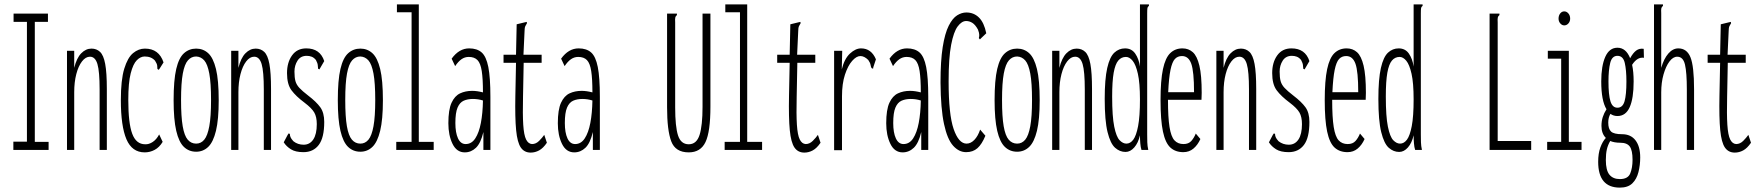

<svg xmlns="http://www.w3.org/2000/svg" viewBox="-20 -685 8040 877"><path d="M41 0V-38H103V-585H42V-623H199V-585H139V-37H202V0Z M286 0V-453H319V-375Q330 -420 351 -441.5Q372 -463 398 -463Q421 -463 437 -448Q453 -433 460.5 -393Q468 -353 468 -278V0H435V-276Q435 -359 425 -392.5Q415 -426 391 -426Q371 -426 354.5 -404.5Q338 -383 328.5 -346.5Q319 -310 319 -264V0Z M641 11Q583 11 557.5 -49Q532 -109 532 -228Q532 -320 547.5 -371Q563 -422 588 -442.5Q613 -463 642 -463Q706 -463 727 -400L710 -373L705 -366L699 -370Q699 -377 698 -385.5Q697 -394 688 -408Q671 -427 641 -427Q622 -427 605 -410Q588 -393 577 -350Q566 -307 566 -228Q566 -122 584 -74Q602 -26 643 -26Q660 -25 677.5 -36.5Q695 -48 707 -71L723 -37Q708 -12 686.5 -0.5Q665 11 641 11Z M876 8Q843 8 820 -14Q797 -36 785 -87.5Q773 -139 773 -227Q773 -319 785 -370Q797 -421 820.5 -442Q844 -463 876 -463Q908 -463 931 -442Q954 -421 966.5 -370Q979 -319 979 -227Q979 -139 966.5 -87.5Q954 -36 931 -14Q908 8 876 8ZM876 -29Q898 -29 913 -47Q928 -65 936 -108.5Q944 -152 944 -228Q944 -306 936 -349Q928 -392 913 -409Q898 -426 876 -427Q854 -427 838.5 -409.5Q823 -392 815 -349Q807 -306 807 -228Q807 -152 814.5 -108.5Q822 -65 837.5 -47Q853 -29 876 -29Z M1036 0V-453H1069V-375Q1080 -420 1101 -441.5Q1122 -463 1148 -463Q1171 -463 1187 -448Q1203 -433 1210.5 -393Q1218 -353 1218 -278V0H1185V-276Q1185 -359 1175 -392.5Q1165 -426 1141 -426Q1121 -426 1104.5 -404.5Q1088 -383 1078.5 -346.5Q1069 -310 1069 -264V0Z M1366 10Q1330 10 1309 -3Q1288 -16 1276 -35L1294 -69L1299 -76L1304 -73Q1304 -66 1307 -58.5Q1310 -51 1320 -40Q1340 -24 1367 -24Q1395 -24 1411 -48Q1427 -72 1427 -118Q1427 -151 1415.5 -171Q1404 -191 1371 -216Q1332 -245 1311.5 -272.5Q1291 -300 1291 -351Q1291 -400 1314 -432Q1337 -464 1379 -464Q1442 -464 1461 -406L1443 -375L1439 -368L1433 -371Q1432 -378 1431.5 -387Q1431 -396 1423 -411Q1414 -422 1403.5 -426Q1393 -430 1381 -430Q1353 -430 1339 -408Q1325 -386 1325 -358Q1325 -331 1329.5 -314.5Q1334 -298 1347.5 -283.5Q1361 -269 1387 -249Q1425 -220 1443 -195Q1461 -170 1461 -128Q1461 -56 1436 -23Q1411 10 1366 10Z M1626 8Q1593 8 1570 -14Q1547 -36 1535 -87.5Q1523 -139 1523 -227Q1523 -319 1535 -370Q1547 -421 1570.5 -442Q1594 -463 1626 -463Q1658 -463 1681 -442Q1704 -421 1716.5 -370Q1729 -319 1729 -227Q1729 -139 1716.5 -87.5Q1704 -36 1681 -14Q1658 8 1626 8ZM1626 -29Q1648 -29 1663 -47Q1678 -65 1686 -108.5Q1694 -152 1694 -228Q1694 -306 1686 -349Q1678 -392 1663 -409Q1648 -426 1626 -427Q1604 -427 1588.5 -409.5Q1573 -392 1565 -349Q1557 -306 1557 -228Q1557 -152 1564.5 -108.5Q1572 -65 1587.5 -47Q1603 -29 1626 -29Z M1790 0V-37H1860V-629H1793V-665H1893V-37H1961V0Z M2103 11Q2066 11 2047 -28Q2028 -67 2028 -122Q2028 -184 2042.5 -215.5Q2057 -247 2081.5 -258.5Q2106 -270 2137 -270Q2159 -270 2186 -263Q2186 -325 2180.5 -360.5Q2175 -396 2161 -410.5Q2147 -425 2121 -425Q2103 -425 2088 -414.5Q2073 -404 2059 -383L2043 -417Q2077 -464 2123 -464Q2159 -464 2180 -445.5Q2201 -427 2210.5 -379Q2220 -331 2220 -243V0H2188V-82Q2176 -31 2154 -10Q2132 11 2103 11ZM2060 -123Q2060 -79 2072 -53Q2084 -27 2107 -27Q2134 -27 2151 -53Q2168 -79 2176.5 -123.5Q2185 -168 2186 -226Q2164 -233 2140 -233Q2116 -233 2098 -225Q2080 -217 2070 -193.5Q2060 -170 2060 -123Z M2404 12Q2375 12 2359 -11Q2343 -34 2337.5 -90.5Q2332 -147 2334 -248L2337 -398H2280V-435H2337L2340 -574L2377 -583L2386 -585L2387 -579Q2383 -573 2379.5 -565.5Q2376 -558 2376 -542L2371 -435H2454V-398H2372L2369 -243Q2367 -163 2370 -115.5Q2373 -68 2383 -48Q2393 -28 2410 -27Q2428 -27 2442.5 -41.5Q2457 -56 2466 -69L2478 -33Q2461 -8 2442.5 2Q2424 12 2404 12Z M2603 11Q2566 11 2547 -28Q2528 -67 2528 -122Q2528 -184 2542.5 -215.5Q2557 -247 2581.5 -258.5Q2606 -270 2637 -270Q2659 -270 2686 -263Q2686 -325 2680.5 -360.5Q2675 -396 2661 -410.5Q2647 -425 2621 -425Q2603 -425 2588 -414.5Q2573 -404 2559 -383L2543 -417Q2577 -464 2623 -464Q2659 -464 2680 -445.5Q2701 -427 2710.5 -379Q2720 -331 2720 -243V0H2688V-82Q2676 -31 2654 -10Q2632 11 2603 11ZM2560 -123Q2560 -79 2572 -53Q2584 -27 2607 -27Q2634 -27 2651 -53Q2668 -79 2676.5 -123.5Q2685 -168 2686 -226Q2664 -233 2640 -233Q2616 -233 2598 -225Q2580 -217 2570 -193.5Q2560 -170 2560 -123Z M3126 11Q3065 11 3046 -39.5Q3027 -90 3027 -195V-623H3072V-616Q3066 -612 3064.5 -605Q3063 -598 3064 -582V-194Q3064 -107 3077 -66.5Q3090 -26 3126 -26Q3162 -26 3175.5 -69Q3189 -112 3189 -197V-623H3225V-198Q3225 -83 3202.5 -36Q3180 11 3126 11Z M3290 0V-37H3360V-629H3293V-665H3393V-37H3461V0Z M3654 12Q3625 12 3609 -11Q3593 -34 3587.5 -90.5Q3582 -147 3584 -248L3587 -398H3530V-435H3587L3590 -574L3627 -583L3636 -585L3637 -579Q3633 -573 3629.5 -565.5Q3626 -558 3626 -542L3621 -435H3704V-398H3622L3619 -243Q3617 -163 3620 -115.5Q3623 -68 3633 -48Q3643 -28 3660 -27Q3678 -27 3692.5 -41.5Q3707 -56 3716 -69L3728 -33Q3711 -8 3692.5 2Q3674 12 3654 12Z M3790 -453H3827L3825 -368Q3837 -417 3862.5 -440.5Q3888 -464 3913 -464Q3960 -464 3981 -414L3969 -378L3968 -371L3961 -374Q3958 -379 3956.5 -388.5Q3955 -398 3946 -411Q3928 -429 3910 -429Q3892 -429 3872.5 -407Q3853 -385 3839.5 -344Q3826 -303 3826 -245V1H3790Z M4103 11Q4066 11 4047 -28Q4028 -67 4028 -122Q4028 -184 4042.5 -215.5Q4057 -247 4081.5 -258.5Q4106 -270 4137 -270Q4159 -270 4186 -263Q4186 -325 4180.5 -360.5Q4175 -396 4161 -410.5Q4147 -425 4121 -425Q4103 -425 4088 -414.5Q4073 -404 4059 -383L4043 -417Q4077 -464 4123 -464Q4159 -464 4180 -445.5Q4201 -427 4210.5 -379Q4220 -331 4220 -243V0H4188V-82Q4176 -31 4154 -10Q4132 11 4103 11ZM4060 -123Q4060 -79 4072 -53Q4084 -27 4107 -27Q4134 -27 4151 -53Q4168 -79 4176.5 -123.5Q4185 -168 4186 -226Q4164 -233 4140 -233Q4116 -233 4098 -225Q4080 -217 4070 -193.5Q4060 -170 4060 -123Z M4393 10Q4360 10 4333.5 -19.5Q4307 -49 4292 -118.5Q4277 -188 4276 -308Q4276 -407 4286 -470Q4296 -533 4313.5 -567.5Q4331 -602 4352 -615Q4373 -628 4394 -628Q4428 -628 4451.5 -605Q4475 -582 4485 -533L4463 -512L4456 -505L4451 -511Q4453 -517 4453 -525.5Q4453 -534 4447 -550Q4435 -572 4421.5 -580.5Q4408 -589 4393 -589Q4373 -589 4354.5 -564.5Q4336 -540 4324.5 -480Q4313 -420 4313 -313Q4313 -162 4336 -95.5Q4359 -29 4395 -29Q4414 -29 4430.5 -46Q4447 -63 4457 -93L4481 -65Q4465 -26 4444.5 -8Q4424 10 4393 10Z M4626 8Q4593 8 4570 -14Q4547 -36 4535 -87.5Q4523 -139 4523 -227Q4523 -319 4535 -370Q4547 -421 4570.5 -442Q4594 -463 4626 -463Q4658 -463 4681 -442Q4704 -421 4716.5 -370Q4729 -319 4729 -227Q4729 -139 4716.5 -87.5Q4704 -36 4681 -14Q4658 8 4626 8ZM4626 -29Q4648 -29 4663 -47Q4678 -65 4686 -108.5Q4694 -152 4694 -228Q4694 -306 4686 -349Q4678 -392 4663 -409Q4648 -426 4626 -427Q4604 -427 4588.5 -409.5Q4573 -392 4565 -349Q4557 -306 4557 -228Q4557 -152 4564.5 -108.5Q4572 -65 4587.5 -47Q4603 -29 4626 -29Z M4786 0V-453H4819V-375Q4830 -420 4851 -441.5Q4872 -463 4898 -463Q4921 -463 4937 -448Q4953 -433 4960.5 -393Q4968 -353 4968 -278V0H4935V-276Q4935 -359 4925 -392.5Q4915 -426 4891 -426Q4871 -426 4854.5 -404.5Q4838 -383 4828.5 -346.5Q4819 -310 4819 -264V0Z M5121 9Q5095 9 5073.5 -10Q5052 -29 5039 -81.5Q5026 -134 5026 -233Q5026 -324 5037.5 -374.5Q5049 -425 5070 -444.5Q5091 -464 5119 -464Q5149 -464 5165.5 -440Q5182 -416 5187 -381V-665H5228V-658Q5222 -654 5221 -647Q5220 -640 5220 -624V-71Q5220 -53 5220.5 -35.5Q5221 -18 5225 0H5194Q5190 -12 5188.5 -30.5Q5187 -49 5187 -67Q5179 -32 5161 -11.5Q5143 9 5121 9ZM5125 -29Q5143 -29 5156.5 -47Q5170 -65 5178.5 -109Q5187 -153 5187 -231Q5187 -306 5177.5 -348Q5168 -390 5153.5 -407.5Q5139 -425 5123 -425Q5102 -425 5088 -408.5Q5074 -392 5067 -353Q5060 -314 5060 -244Q5060 -153 5069.5 -106.5Q5079 -60 5094 -44.5Q5109 -29 5125 -29Z M5385 10Q5349 10 5326 -11Q5303 -32 5292 -84Q5281 -136 5281 -227Q5281 -317 5292 -369Q5303 -421 5325.5 -442.5Q5348 -464 5381 -464Q5409 -464 5428.5 -446.5Q5448 -429 5458.5 -385Q5469 -341 5469 -261Q5469 -251 5468.5 -244Q5468 -237 5468 -229H5315Q5315 -149 5322 -105Q5329 -61 5344.5 -44Q5360 -27 5386 -27Q5409 -27 5421.5 -41Q5434 -55 5442 -75L5463 -50Q5451 -23 5431.5 -6.5Q5412 10 5385 10ZM5316 -264H5434Q5434 -358 5421.5 -393.5Q5409 -429 5379 -429Q5359 -429 5346.5 -415.5Q5334 -402 5326.5 -366Q5319 -330 5316 -264Z M5536 0V-453H5569V-375Q5580 -420 5601 -441.5Q5622 -463 5648 -463Q5671 -463 5687 -448Q5703 -433 5710.5 -393Q5718 -353 5718 -278V0H5685V-276Q5685 -359 5675 -392.5Q5665 -426 5641 -426Q5621 -426 5604.5 -404.5Q5588 -383 5578.5 -346.5Q5569 -310 5569 -264V0Z M5866 10Q5830 10 5809 -3Q5788 -16 5776 -35L5794 -69L5799 -76L5804 -73Q5804 -66 5807 -58.5Q5810 -51 5820 -40Q5840 -24 5867 -24Q5895 -24 5911 -48Q5927 -72 5927 -118Q5927 -151 5915.5 -171Q5904 -191 5871 -216Q5832 -245 5811.5 -272.5Q5791 -300 5791 -351Q5791 -400 5814 -432Q5837 -464 5879 -464Q5942 -464 5961 -406L5943 -375L5939 -368L5933 -371Q5932 -378 5931.5 -387Q5931 -396 5923 -411Q5914 -422 5903.5 -426Q5893 -430 5881 -430Q5853 -430 5839 -408Q5825 -386 5825 -358Q5825 -331 5829.5 -314.5Q5834 -298 5847.5 -283.5Q5861 -269 5887 -249Q5925 -220 5943 -195Q5961 -170 5961 -128Q5961 -56 5936 -23Q5911 10 5866 10Z M6135 10Q6099 10 6076 -11Q6053 -32 6042 -84Q6031 -136 6031 -227Q6031 -317 6042 -369Q6053 -421 6075.5 -442.5Q6098 -464 6131 -464Q6159 -464 6178.5 -446.5Q6198 -429 6208.5 -385Q6219 -341 6219 -261Q6219 -251 6218.5 -244Q6218 -237 6218 -229H6065Q6065 -149 6072 -105Q6079 -61 6094.5 -44Q6110 -27 6136 -27Q6159 -27 6171.5 -41Q6184 -55 6192 -75L6213 -50Q6201 -23 6181.5 -6.5Q6162 10 6135 10ZM6066 -264H6184Q6184 -358 6171.5 -393.5Q6159 -429 6129 -429Q6109 -429 6096.5 -415.5Q6084 -402 6076.5 -366Q6069 -330 6066 -264Z M6371 9Q6345 9 6323.5 -10Q6302 -29 6289 -81.5Q6276 -134 6276 -233Q6276 -324 6287.5 -374.5Q6299 -425 6320 -444.5Q6341 -464 6369 -464Q6399 -464 6415.5 -440Q6432 -416 6437 -381V-665H6478V-658Q6472 -654 6471 -647Q6470 -640 6470 -624V-71Q6470 -53 6470.5 -35.5Q6471 -18 6475 0H6444Q6440 -12 6438.5 -30.5Q6437 -49 6437 -67Q6429 -32 6411 -11.5Q6393 9 6371 9ZM6375 -29Q6393 -29 6406.5 -47Q6420 -65 6428.5 -109Q6437 -153 6437 -231Q6437 -306 6427.5 -348Q6418 -390 6403.5 -407.5Q6389 -425 6373 -425Q6352 -425 6338 -408.5Q6324 -392 6317 -353Q6310 -314 6310 -244Q6310 -153 6319.5 -106.5Q6329 -60 6344 -44.5Q6359 -29 6375 -29Z M6784 -623H6829V-616Q6823 -612 6821.5 -605Q6820 -598 6821 -582V-41H6974V0H6784Z M7047 0V-37H7111V-417H7050V-453H7146V-37H7204V0ZM7125 -569Q7115 -569 7107 -578Q7099 -587 7099 -600Q7099 -614 7106.5 -623.5Q7114 -633 7125 -633Q7136 -633 7144 -623.5Q7152 -614 7152 -600Q7152 -587 7144 -578Q7136 -569 7125 -569Z M7368 -155Q7350 -155 7336 -165Q7326 -148 7326 -125Q7326 -96 7339 -84Q7352 -72 7389 -72Q7429 -72 7450.5 -44Q7472 -16 7472 34Q7472 69 7464 101Q7456 133 7436 152.5Q7416 172 7379 172Q7280 172 7280 54Q7280 16 7290 -11.5Q7300 -39 7315 -55Q7295 -75 7295 -110Q7295 -132 7301 -150.5Q7307 -169 7318 -186Q7294 -225 7294 -313Q7294 -384 7312.5 -425.5Q7331 -467 7368 -467Q7407 -467 7426 -419Q7439 -443 7453.5 -454Q7468 -465 7488 -462L7489 -421Q7459 -426 7435 -389Q7442 -357 7442 -313Q7442 -236 7424 -195.5Q7406 -155 7368 -155ZM7368 -193Q7392 -193 7400.5 -222.5Q7409 -252 7409 -313Q7409 -365 7401.5 -397.5Q7394 -430 7368 -430Q7343 -430 7335 -397.5Q7327 -365 7327 -313Q7327 -252 7336 -222.5Q7345 -193 7368 -193ZM7315 46Q7315 93 7331.5 113Q7348 133 7379 133Q7416 133 7426.5 107Q7437 81 7437 45Q7437 2 7424.5 -15.5Q7412 -33 7381 -33Q7354 -33 7335 -41Q7324 -22 7319.5 -2Q7315 18 7315 46Z M7535 -665H7576V-658Q7570 -654 7568.5 -647Q7567 -640 7568 -624V-375Q7580 -417 7600.5 -440.5Q7621 -464 7646 -464Q7685 -464 7701.5 -423.5Q7718 -383 7718 -277V0H7685V-275Q7685 -354 7676.5 -390Q7668 -426 7641 -426Q7622 -426 7605.5 -404Q7589 -382 7578.5 -345Q7568 -308 7568 -263V0H7535Z M7904 12Q7875 12 7859 -11Q7843 -34 7837.5 -90.5Q7832 -147 7834 -248L7837 -398H7780V-435H7837L7840 -574L7877 -583L7886 -585L7887 -579Q7883 -573 7879.5 -565.5Q7876 -558 7876 -542L7871 -435H7954V-398H7872L7869 -243Q7867 -163 7870 -115.5Q7873 -68 7883 -48Q7893 -28 7910 -27Q7928 -27 7942.5 -41.5Q7957 -56 7966 -69L7978 -33Q7961 -8 7942.5 2Q7924 12 7904 12Z"/></svg>

Font: Inconsolata UltraCondensed Light
Style: Regular
Weight: 300
Width: 1
Monospace: yes
Designer: Raph Levien, Cyreal, Brenton Simpson
Foundry: Raph Levien, Cyreal, Google
Version: Version 3.001; ttfautohint (v1.8.2.53-6de2)